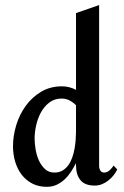

<svg xmlns="http://www.w3.org/2000/svg" viewBox="-20 -720 485 750"><path d="M438 -58.1Q432.1 -45.4 422.9 -34.2Q413.6 -22.9 402.3 -14.2Q391.1 -5.4 377.7 -0.2Q364.3 4.9 350.1 4.9Q311.5 4.9 294.2 -16.4Q276.9 -37.6 276.9 -74.2V-83Q268.6 -66.4 257.8 -49.8Q247.1 -33.2 233.2 -20Q219.2 -6.8 201.9 1.5Q184.6 9.8 163.1 9.8Q130.4 9.8 105.7 -3.2Q81.1 -16.1 64.5 -37.8Q47.9 -59.6 39.3 -88.4Q30.8 -117.2 30.8 -148.9Q30.8 -189.9 43.5 -231.4Q56.2 -272.9 80.6 -306.6Q105 -340.3 140.6 -361.6Q176.3 -382.8 222.2 -382.8Q250.5 -382.8 276.9 -369.1V-668.9L367.2 -700.2V-71.8Q367.2 -62 371.8 -54Q376.5 -45.9 387.2 -45.9Q398.4 -45.9 408.2 -54.9Q418 -64 423.8 -73.2ZM276.9 -205.1V-309.1Q265.6 -320.3 251.7 -327.6Q237.8 -335 221.2 -335Q192.4 -335 172.4 -319.3Q152.3 -303.7 139.6 -280.3Q127 -256.8 121.1 -229.7Q115.2 -202.6 115.2 -179.2Q115.2 -160.6 118.9 -137.5Q122.6 -114.3 131.6 -94Q140.6 -73.7 155.5 -59.8Q170.4 -45.9 192.9 -45.9Q210.9 -45.9 224.4 -54Q237.8 -62 247.1 -75Q256.3 -87.9 262.2 -104.7Q268.1 -121.6 271.2 -139.2Q274.4 -156.7 275.6 -174.1Q276.9 -191.4 276.9 -205.1Z"/></svg>

Font: Redressed
Style: Regular
Weight: 400
Designer: Astigmatic (AOETI)
Foundry: Astigmatic (AOETI)
Version: Version 1.000